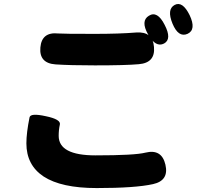

<svg xmlns="http://www.w3.org/2000/svg" viewBox="-20 -891 1040 975"><path d="M471 64Q291 64 201 5Q114 -53 114 -163Q114 -216 130 -295Q135 -318 212 -301Q290 -285 284 -258.5Q278 -232 278 -201Q278 -102 465 -102Q665 -102 719 -116Q801 -136 820 -55Q839 26 757 44Q667 64 471 64ZM732 -716Q693 -785 736 -811Q779 -838 816 -765Q854 -692 813 -670Q771 -648 732 -716ZM932 -719Q886 -699 856 -771Q826 -844 867 -866Q907 -887 943 -814Q978 -740 932 -719ZM672 -726Q756 -732 762 -652Q769 -572 685 -565Q620 -559 462 -559Q336 -559 262 -564Q178 -570 185 -650Q192 -730 276 -721Q297 -719 461 -719Q587 -719 672 -726Z"/></svg>

Font: Resource Han Rounded TW Heavy
Style: Regular
Weight: 900
Designer: Cyano Hao (round all glyphs); Ryoko NISHIZUKA 西塚涼子 (kana, bopomofo & ideographs); Paul D. Hunt (Latin, Greek & Cyrillic)
Foundry: Cyano Hao
Version: 0.990